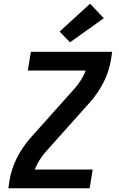

<svg xmlns="http://www.w3.org/2000/svg" viewBox="-20 -1014 640 1034"><path d="M25 0 32 -46Q42 -106 71 -163.5Q100 -221 143 -270L377 -532Q378 -532 378 -532.5Q378 -533 378 -533L379 -534Q399 -556 415 -581.5Q431 -607 442 -634H130L146 -735H584L577 -689Q567 -629 538 -571.5Q509 -514 466 -465L232 -203Q232 -203 231.5 -202.5Q231 -202 231 -202L230 -201Q210 -179 194 -153.5Q178 -128 167 -101H479L463 0ZM357 -786 301 -844 465 -994 539 -916Z"/></svg>

Font: Iosevka Curly Extended
Style: Bold Italic
Weight: 700
Width: 7
Italic angle: -9°
Monospace: yes
Designer: Belleve Invis
Foundry: Belleve Invis
Version: Version 11.1.0; ttfautohint (v1.8.3)